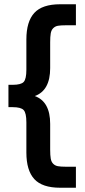

<svg xmlns="http://www.w3.org/2000/svg" viewBox="-20 -735 404 910"><path d="M20 -227.1V-333H40Q79.1 -333 92 -346.4Q105 -359.9 105 -404.8V-547.9Q105 -632.8 142.6 -673.8Q180.2 -714.8 265.1 -714.8H339.8V-615.2H292Q267.6 -615.2 254.4 -612.8Q241.2 -610.4 232.2 -601.3Q223.1 -592.3 220.5 -576.9Q217.8 -561.5 217.8 -534.2V-412.1Q217.8 -306.2 145 -279.8Q217.8 -253.4 217.8 -147.9V-25.9Q217.8 1.5 220.5 16.8Q223.1 32.2 232.2 41.3Q241.2 50.3 254.4 52.7Q267.6 55.2 292 55.2H339.8V154.8H265.1Q180.2 154.8 142.6 113.8Q105 72.8 105 -12.2V-154.8Q105 -199.7 92 -213.4Q79.1 -227.1 40 -227.1Z"/></svg>

Font: TASA Orbiter Deck SemiBold
Style: Regular
Weight: 600
Designer: Weizhong Zhang
Version: Version 1.000;Glyphs 3.1.2 (3151)